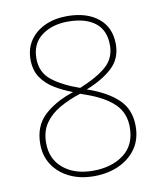

<svg xmlns="http://www.w3.org/2000/svg" viewBox="-83 -791 735 868"><g transform="rotate(-10 285.0 -357.0)"><path d="M283 -724Q373 -724 426 -681Q479 -638 479 -561Q479 -495 434.5 -453.5Q390 -412 314 -382Q403 -352 453 -305Q503 -258 503 -181Q503 -120 473 -77.5Q443 -35 392.5 -12.5Q342 10 279 10Q216 10 167.5 -13.5Q119 -37 91.5 -78.5Q64 -120 64 -175Q64 -257 115 -305Q166 -353 251 -381Q206 -398 169 -420.5Q132 -443 109.5 -476.5Q87 -510 87 -559Q87 -609 112 -646Q137 -683 181.5 -703.5Q226 -724 283 -724ZM283 -699Q210 -699 162 -663Q114 -627 114 -559Q114 -495 161 -458Q208 -421 286 -394Q369 -428 410.5 -465Q452 -502 452 -561Q452 -630 407.5 -664.5Q363 -699 283 -699ZM91 -175Q91 -101 143 -58Q195 -15 279 -15Q365 -15 420.5 -57Q476 -99 476 -181Q476 -246 433.5 -287.5Q391 -329 309 -358L281 -368Q228 -351 185 -326.5Q142 -302 116.5 -265.5Q91 -229 91 -175Z"/></g></svg>

Font: Noto Sans Syriac Western Thin
Style: Regular
Weight: 100
Designer: Patrick Giasson and the Monotype Design Team
Foundry: Monotype Imaging Inc.
Version: Version 3.000; ttfautohint (v1.8.4.7-5d5b)